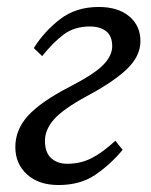

<svg xmlns="http://www.w3.org/2000/svg" viewBox="-20 -519 432 551"><path d="M148 12Q91 12 57.5 -18.5Q24 -49 24 -97Q24 -147 60.5 -187Q97 -227 180 -270Q250 -306 276 -332.5Q302 -359 302 -386Q302 -416 284.5 -429.5Q267 -443 238 -443Q194 -443 163.5 -420.5Q133 -398 101 -358L77 -381Q107 -429 152.5 -464Q198 -499 263 -499Q319 -499 351 -472Q383 -445 383 -401Q383 -358 344.5 -321Q306 -284 229 -243Q161 -206 135 -176.5Q109 -147 109 -115Q109 -81 127 -65Q145 -49 173 -49Q211 -49 242.5 -65Q274 -81 311 -115L332 -89Q296 -46 253 -17Q210 12 148 12Z"/></svg>

Font: Source Serif 4 SmText
Style: Italic
Weight: 400
Italic angle: -12°
Designer: Frank Grießhammer
Foundry: Adobe
Version: Version 4.005;hotconv 1.1.0;makeotfexe 2.6.0